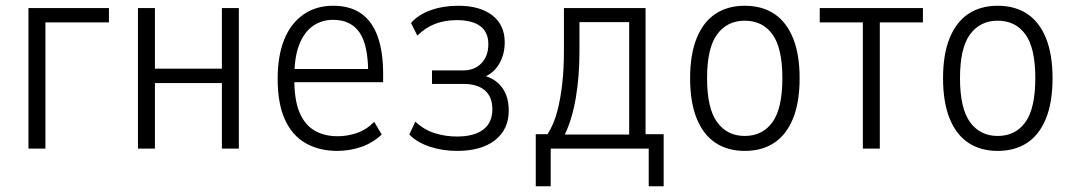

<svg xmlns="http://www.w3.org/2000/svg" viewBox="-20 -517 3736 668"><path d="M79 0V-489H359V-439H138V0Z M460 0V-489H519V-278H752V-489H811V0H752V-228H519V0Z M1153 8Q1091 8 1044 -18.5Q997 -45 971.5 -100.5Q946 -156 946 -243Q946 -322 968.5 -378.5Q991 -435 1035 -466Q1079 -497 1139 -497Q1198 -497 1236.5 -470Q1275 -443 1294 -390Q1313 -337 1313 -260V-231H989V-277H1276L1261 -261Q1261 -361 1230.5 -404.5Q1200 -448 1139 -448Q1099 -448 1068.5 -426.5Q1038 -405 1021 -361.5Q1004 -318 1004 -250V-239Q1004 -169 1022 -126Q1040 -83 1074 -63Q1108 -43 1155 -43Q1188 -43 1221 -54Q1254 -65 1282 -93L1308 -49Q1276 -19 1236 -5.5Q1196 8 1153 8Z M1570 8Q1519 8 1474.5 -7Q1430 -22 1404 -49L1425 -94Q1454 -66 1491.5 -54Q1529 -42 1570 -42Q1629 -42 1661 -66Q1693 -90 1693 -137Q1693 -180 1667 -202.5Q1641 -225 1593 -225H1483V-272H1591Q1631 -272 1655 -297Q1679 -322 1679 -363Q1679 -405 1651 -426Q1623 -447 1569 -447Q1528 -447 1494 -434Q1460 -421 1432 -393L1410 -437Q1435 -466 1478.5 -481.5Q1522 -497 1574 -497Q1650 -497 1693 -463.5Q1736 -430 1736 -370Q1736 -329 1718 -297Q1700 -265 1667 -250V-253Q1696 -244 1714 -227Q1732 -210 1741 -186.5Q1750 -163 1750 -132Q1750 -67 1702.5 -29.5Q1655 8 1570 8Z M1844 131V-50H1885Q1907 -85 1918.5 -128.5Q1930 -172 1936 -224.5Q1942 -277 1942 -341V-489H2226V-50H2289V131H2237V0H1896V131ZM1945 -49H2169V-440H1996V-336Q1996 -252 1983.5 -177.5Q1971 -103 1945 -49Z M2571 8Q2512 8 2469.5 -20Q2427 -48 2404 -104.5Q2381 -161 2381 -245Q2381 -328 2404 -384.5Q2427 -441 2469.5 -469Q2512 -497 2571 -497Q2631 -497 2673.5 -469Q2716 -441 2739 -384.5Q2762 -328 2762 -245Q2762 -161 2739 -104.5Q2716 -48 2673.5 -20Q2631 8 2571 8ZM2571 -44Q2633 -44 2667.5 -92Q2702 -140 2702 -245Q2702 -350 2667.5 -397.5Q2633 -445 2571 -445Q2510 -445 2475 -397.5Q2440 -350 2440 -245Q2440 -140 2475 -92Q2510 -44 2571 -44Z M2982 0V-439H2832V-489H3191V-439H3041V0Z M3451 8Q3392 8 3349.5 -20Q3307 -48 3284 -104.5Q3261 -161 3261 -245Q3261 -328 3284 -384.5Q3307 -441 3349.5 -469Q3392 -497 3451 -497Q3511 -497 3553.5 -469Q3596 -441 3619 -384.5Q3642 -328 3642 -245Q3642 -161 3619 -104.5Q3596 -48 3553.5 -20Q3511 8 3451 8ZM3451 -44Q3513 -44 3547.5 -92Q3582 -140 3582 -245Q3582 -350 3547.5 -397.5Q3513 -445 3451 -445Q3390 -445 3355 -397.5Q3320 -350 3320 -245Q3320 -140 3355 -92Q3390 -44 3451 -44Z"/></svg>

Font: Nunito Sans 10pt Condensed Light
Style: Regular
Weight: 300
Width: 3
Designer: Vernon Adams
Foundry: Vernon Adams
Version: Version 3.101;gftools[0.9.27]